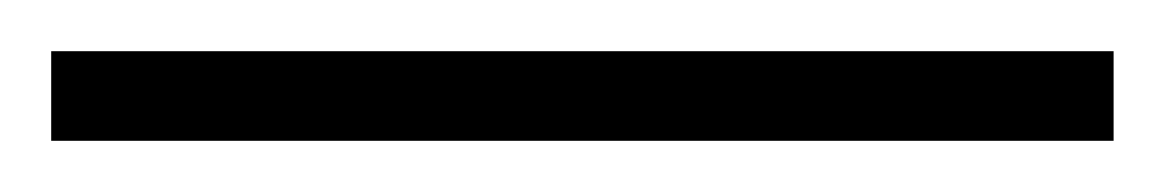

<svg xmlns="http://www.w3.org/2000/svg" viewBox="-22 70 455 75"><path d="M-2 90H413V125H-2Z"/></svg>

Font: Noto Sans Bengali ExtraLight
Style: Regular
Weight: 200
Designer: Jelle Bosma - Monotype Design Team
Foundry: Monotype Imaging Inc.
Version: Version 2.003; ttfautohint (v1.8.4.7-5d5b)